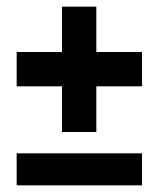

<svg xmlns="http://www.w3.org/2000/svg" viewBox="-20 -556 476 576"><path d="M166 -160V-297H30V-400H166V-536H269V-400H406V-297H269V-160ZM30 0V-96H406V0Z"/></svg>

Font: Alumni Sans Thin Black
Style: Regular
Weight: 900
Version: Version 1.018